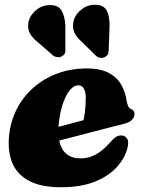

<svg xmlns="http://www.w3.org/2000/svg" viewBox="-20 -773 602 808"><path d="M118.5 -210.5Q118.5 -210.5 135.2 -215Q152 -219.5 178.8 -226.5Q205.5 -233.5 236.2 -241.8Q267 -250 296.5 -257.8Q326 -265.5 347 -271.5L327 -249.5Q333 -269.5 336.8 -297.2Q340.5 -325 341 -359Q341 -385 333.2 -399.5Q325.5 -414 309.5 -414Q296 -414 283 -402.8Q270 -391.5 258.8 -370.2Q247.5 -349 239.2 -318.8Q231 -288.5 227 -250Q220.5 -179.5 244 -143Q267.5 -106.5 319 -106.5Q344.5 -106.5 366 -115Q387.5 -123.5 406.5 -138.2Q425.5 -153 442 -172Q458 -190.5 468.5 -197Q479 -203.5 491.5 -203Q506 -202.5 514.8 -189.8Q523.5 -177 516 -149Q505 -106.5 470.8 -69Q436.5 -31.5 378.5 -8.2Q320.5 15 236.5 15Q153.5 15 103 -11.5Q52.5 -38 32.2 -86.5Q12 -135 18 -201Q24 -261.5 50.2 -313.2Q76.5 -365 120 -403.5Q163.5 -442 221 -463.5Q278.5 -485 346.5 -485Q401.5 -485 436.2 -467Q471 -449 489.2 -418.2Q507.5 -387.5 513 -348Q515 -336.5 519 -327.2Q523 -318 530 -315Q537.5 -312 541.8 -307Q546 -302 546 -293Q546 -280.5 536.2 -269.5Q526.5 -258.5 500 -251.5Q476 -245.5 439.2 -236Q402.5 -226.5 360 -215.5Q317.5 -204.5 275.8 -193.5Q234 -182.5 199.5 -173.8Q165 -165 144.2 -159.5Q123.5 -154 123.5 -154ZM255 -665.5V-570Q256 -560.5 254.2 -552.2Q252.5 -544 242.5 -537.5Q234 -531.5 223.5 -532.2Q213 -533 204.5 -538.5L142 -593Q115.5 -613.5 105 -634.2Q94.5 -655 100.5 -683.5Q106.5 -708.5 131 -729.8Q155.5 -751 189 -751.5Q224.5 -752.5 238.8 -729Q253 -705.5 255 -665.5ZM441 -662 437.5 -566.5Q437.5 -556 435.2 -547.8Q433 -539.5 423 -534Q414 -528.5 403.8 -529.5Q393.5 -530.5 386 -536.5L326.5 -594.5Q301.5 -616.5 292.2 -638Q283 -659.5 290.5 -688Q297.5 -713 323 -733.2Q348.5 -753.5 381.5 -753Q417 -752.5 429.5 -727.8Q442 -703 441 -662Z"/></svg>

Font: Fraunces
Style: Italic
Weight: 900
Italic angle: -16°
Version: Version 1.000;[0bf87f6ff]